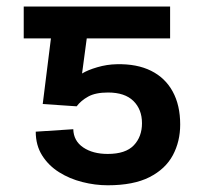

<svg xmlns="http://www.w3.org/2000/svg" viewBox="-20 -548 613 577"><path d="M210.4 -228.5 108.4 -235.4 145 -528.3H491.2V-432.6H240.7L226.6 -327.1Q243.2 -337.4 272.2 -345.9Q301.3 -354.5 331.1 -355Q391.6 -356.4 434.1 -335.2Q476.6 -314 499 -272.9Q521.5 -231.9 521.5 -173.8Q521.5 -122.6 499.3 -81.3Q477.1 -40 429.2 -15.6Q381.3 8.8 303.7 8.8Q265.6 8.8 227.3 -1Q189 -10.7 157.5 -30.5Q126 -50.3 106.7 -80.8Q87.4 -111.3 87.4 -152.3L200.2 -159.7Q201.2 -124.5 230 -105Q258.8 -85.4 303.7 -85.4Q357.4 -85.4 382.1 -111.3Q406.7 -137.2 406.7 -177.7Q406.7 -219.2 380.9 -244.6Q355 -270 304.7 -270Q267.1 -270 245.1 -257.8Q223.1 -245.6 210.4 -228.5ZM201.7 -528.3V-432.6H51.3V-528.3Z"/></svg>

Font: Inter 17pt Medium
Style: Regular
Weight: 500
Version: Version 4.001;git-66647c0bb